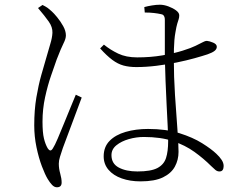

<svg xmlns="http://www.w3.org/2000/svg" viewBox="-20 -763 1040 813"><path d="M404 -558 420 -574Q447 -552 480.5 -536Q514 -520 561 -520Q618 -520 667.5 -528.5Q717 -537 753.5 -548.5Q790 -560 808 -569Q831 -580 840 -585Q849 -590 856 -590Q867 -589 882.5 -582.5Q898 -576 898 -565Q898 -555 888.5 -547.5Q879 -540 859 -533Q838 -526 804 -516.5Q770 -507 728.5 -498.5Q687 -490 643 -484.5Q599 -479 557 -479Q527 -479 503 -485.5Q479 -492 455.5 -509.5Q432 -527 404 -558ZM593 -710 591 -733Q605 -737 623.5 -740Q642 -743 657 -743Q674 -743 693 -736Q712 -729 725.5 -719Q739 -709 739 -698Q739 -689 736.5 -681.5Q734 -674 730.5 -662.5Q727 -651 723 -627Q720 -611 718.5 -593.5Q717 -576 716.5 -556.5Q716 -537 716 -515Q716 -438 721 -360.5Q726 -283 731 -219Q736 -155 736 -120Q736 -86 720.5 -57.5Q705 -29 670 -12Q635 5 575 5Q531 5 495.5 -7.5Q460 -20 439.5 -44Q419 -68 419 -101Q419 -141 444 -166.5Q469 -192 512 -204.5Q555 -217 607 -217Q683 -217 740 -199Q797 -181 836 -156.5Q875 -132 896 -112Q910 -99 918.5 -86Q927 -73 927 -60Q927 -50 923 -43.5Q919 -37 909 -37Q900 -37 892 -43.5Q884 -50 874 -60Q842 -92 803 -120Q764 -148 712.5 -165.5Q661 -183 589 -183Q557 -183 525.5 -174Q494 -165 473 -148Q452 -131 452 -106Q452 -70 483 -53.5Q514 -37 562 -37Q619 -37 646.5 -51.5Q674 -66 683 -94Q692 -122 692 -165Q692 -189 690 -229.5Q688 -270 685.5 -319.5Q683 -369 681 -420Q679 -471 678 -516Q678 -536 678 -568Q678 -600 678 -631Q678 -662 678 -678Q678 -686 676.5 -690.5Q675 -695 672 -698.5Q669 -702 662 -703Q649 -706 631.5 -708Q614 -710 593 -710ZM141 -729 160 -742Q174 -735 181 -730Q188 -725 200 -714Q208 -707 222 -690Q236 -673 247.5 -652.5Q259 -632 259 -613Q259 -599 249 -579.5Q239 -560 220 -511Q211 -485 196.5 -443.5Q182 -402 171 -351.5Q160 -301 160 -248Q160 -202 166 -177Q172 -152 182 -135Q187 -127 192.5 -126Q198 -125 204 -135Q212 -147 224.5 -176.5Q237 -206 251.5 -241.5Q266 -277 279.5 -310Q293 -343 301 -362L326 -350Q319 -331 307.5 -300.5Q296 -270 284 -237.5Q272 -205 261.5 -177.5Q251 -150 246 -136Q239 -115 234 -99Q229 -83 229 -70Q229 -49 235 -28Q241 -7 241 10Q241 30 221 30Q210 30 200.5 20Q191 10 182 -5Q171 -23 157.5 -58.5Q144 -94 134.5 -139.5Q125 -185 125 -232Q125 -298 134 -350.5Q143 -403 154.5 -444Q166 -485 175 -515Q185 -551 193 -577Q201 -603 202 -624Q203 -648 186.5 -671.5Q170 -695 141 -729Z"/></svg>

Font: Noto Serif KR
Style: Regular
Weight: 200
Designer: Ryoko NISHIZUKA 西塚涼子 (kana & ideographs); Frank Grießhammer (Latin, Greek & Cyrillic); Wenlong ZHANG 张文龙 (bopomofo); San
Foundry: Adobe
Version: Version 2.001;hotconv 1.1.0;makeotfexe 2.6.0